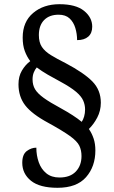

<svg xmlns="http://www.w3.org/2000/svg" viewBox="-20 -780 544 914"><path d="M254 114Q169 114 127.5 80.5Q86 47 86 -5Q86 -45 107.5 -61Q129 -77 153 -77Q153 -40 164.5 -7.5Q176 25 200.5 45Q225 65 263 65Q314 65 341 36.5Q368 8 368 -37Q368 -65 357.5 -86.5Q347 -108 313 -132.5Q279 -157 210 -195Q132 -237 100 -278.5Q68 -320 68 -379Q68 -416 84 -443.5Q100 -471 124 -489Q108 -510 98 -537Q88 -564 88 -601Q88 -676 137.5 -718Q187 -760 263 -760Q341 -760 380 -728.5Q419 -697 419 -653Q419 -622 400 -605.5Q381 -589 347 -589Q347 -619 338.5 -647Q330 -675 311 -692.5Q292 -710 259 -710Q215 -710 190 -684.5Q165 -659 165 -613Q165 -578 179.5 -556.5Q194 -535 222.5 -517.5Q251 -500 293 -479Q380 -433 420 -392Q460 -351 460 -291Q460 -253 443 -220.5Q426 -188 403 -166Q417 -146 425.5 -121Q434 -96 434 -64Q434 13 389.5 63.5Q345 114 254 114ZM369 -200Q376 -210 380.5 -225.5Q385 -241 385 -259Q385 -281 376 -301.5Q367 -322 341.5 -343.5Q316 -365 268 -391Q236 -408 207.5 -424.5Q179 -441 155 -459Q147 -450 141 -435.5Q135 -421 135 -402Q135 -375 147 -355Q159 -335 188 -314Q217 -293 269 -265Q300 -248 325.5 -231.5Q351 -215 369 -200Z"/></svg>

Font: Noto Serif Khmer SemiCondensed Medium
Style: Regular
Weight: 500
Width: 4
Designer: Danh Hong and the Monotype Design Team
Foundry: Monotype Imaging Inc.
Version: Version 2.004; ttfautohint (v1.8.4.7-5d5b)